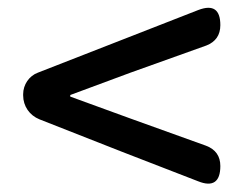

<svg xmlns="http://www.w3.org/2000/svg" viewBox="-20 -613 610 481"><path d="M285 -233 476 -159C513 -144 532 -157 532 -197C532 -222 520 -239 496 -248L307 -316L156 -371V-375L307 -431L497 -499C520 -508 532 -525 532 -550C532 -589 514 -602 477 -588L285 -513L75 -431C53 -423 38 -401 38 -377V-374C38 -347 54 -324 79 -314Z"/></svg>

Font: GenSenRounded2 TW M
Style: Regular
Weight: 500
Version: Version 2.100;PS 2.1;hotconv 16.6.51;makeotf.lib2.5.65220 DE